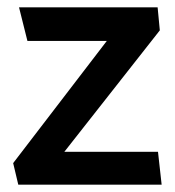

<svg xmlns="http://www.w3.org/2000/svg" viewBox="-20 -505 478 525"><path d="M411 -485H32L55 -393H272L16 -59L30 0H422L412 -90H156L417 -422Z"/></svg>

Font: Catamaran Thin SemiBold
Style: Regular
Weight: 600
Version: Version 2.000